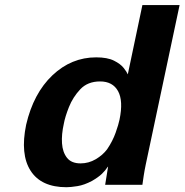

<svg xmlns="http://www.w3.org/2000/svg" viewBox="-20 -742 741 771"><path d="M493.2 -443.4 551.8 -721.7H701.2L565.4 -82Q560.5 -58.6 557.1 -36.6Q553.7 -14.6 551.8 0H402.3L414.1 -73.2Q413.1 -72.3 412.1 -71.3Q403.3 -57.6 389.2 -43.9Q375 -30.3 349.6 -15.6Q318.4 1 291 5.4Q263.7 9.8 247.1 9.8Q145.5 9.8 103 -56.2Q60.5 -122.1 85 -241.2Q114.3 -367.2 190.4 -439.5Q266.6 -511.7 366.2 -511.7Q411.1 -511.7 437.5 -498.5Q463.9 -485.4 476.6 -469.2Q489.3 -453.1 493.2 -443.4ZM236.3 -245.1Q226.6 -202.1 229 -166.5Q231.4 -130.9 249 -108.4Q266.6 -85.9 303.7 -85.9Q335.9 -85.9 364.3 -102.5Q392.6 -119.1 410.2 -142.6Q432.6 -175.8 444.3 -209Q456.1 -242.2 460 -261.7Q475.6 -336.9 454.1 -376Q432.6 -415 381.8 -415Q332 -415 302.2 -383.3Q272.5 -351.6 256.8 -312Q241.2 -272.5 236.3 -245.1Z"/></svg>

Font: FreeUniversal
Style: BoldItalic
Weight: 700
Italic angle: -11°
Version: Version 1.001 March 22, 2017